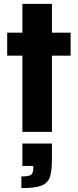

<svg xmlns="http://www.w3.org/2000/svg" viewBox="-20 -678 400 987"><path d="M95 0V-392H17V-510H95V-658H247V-510H343V-392H247V0ZM151 187V175H95V60H247V136Q247 201 236.5 232Q226 263 193.5 276Q161 289 90 289V229Q128 229 139.5 220.5Q151 212 151 187Z"/></svg>

Font: Saira Semi Condensed
Style: Bold
Weight: 700
Width: 4
Designer: Hector Gatti with collaboration of the Omnibus-Type team
Foundry: Omnibus-Type
Version: Version 1.001; ttfautohint (v1.8)